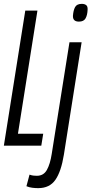

<svg xmlns="http://www.w3.org/2000/svg" viewBox="-28 -755 474 995"><path d="M-8 0 103 -700H166L65 -62H196L186 0ZM396 -735Q410 -735 418.5 -728.5Q427 -722 426 -705Q425 -677 415.5 -660Q406 -643 381 -643Q349 -643 350 -673Q352 -701 361 -718Q370 -735 396 -735ZM395 -536 303 47Q289 134 259 177Q229 220 170 220Q155 220 139 218Q123 216 109 210L125 150Q136 154 145 155Q154 156 163 156Q198 156 215 125.5Q232 95 240 43L332 -536Z"/></svg>

Font: Georama ExtraCondensed
Style: Italic
Weight: 400
Width: 2
Italic angle: -9°
Designer: Jean-Baptiste Levee
Foundry: Production Type
Version: Version 1.000